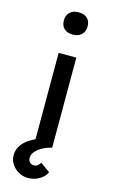

<svg xmlns="http://www.w3.org/2000/svg" viewBox="-145 -828 637 1081"><g transform="rotate(15 173.5 -287.5)"><path d="M122 0V-525H225V0ZM172 -645Q139 -645 121 -662Q103 -679 103 -710Q103 -739 121.5 -757Q140 -775 172 -775Q205 -775 223 -758Q241 -741 241 -710Q241 -681 222.5 -663Q204 -645 172 -645ZM135 200Q107 200 82 186Q57 172 41.5 148.5Q26 125 26 97Q26 70 38.5 47.5Q51 25 72.5 8Q94 -9 124 -22.5Q154 -36 188 -45L225 0Q197 6 172 19.5Q147 33 132 50.5Q117 68 117 87Q117 103 126.5 113Q136 123 151 123Q163 123 172 116Q181 109 188 98L244 138Q238 153 222.5 167.5Q207 182 185 191Q163 200 135 200Z"/></g></svg>

Font: Lexend Exa
Style: Regular
Weight: 400
Designer: Bonnie Shaver-Troup, Thomas Jockin
Foundry: Lexend
Version: Version 1.007